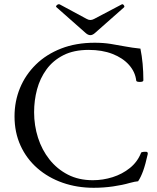

<svg xmlns="http://www.w3.org/2000/svg" viewBox="-20 -879 746 912"><path d="M425 13Q346 13 277.5 -11Q209 -35 157.5 -80Q106 -125 77.5 -187.5Q49 -250 49 -326Q49 -398 75 -461Q101 -524 150.5 -572.5Q200 -621 270.5 -648.5Q341 -676 430 -676Q471 -676 505.5 -670.5Q540 -665 574 -658.5Q608 -652 647 -648Q654 -614 657.5 -576Q661 -538 661 -498Q661 -492 652.5 -490.5Q644 -489 635.5 -490.5Q627 -492 627 -497Q622 -538 592.5 -571Q563 -604 514 -623Q465 -642 401 -642Q331 -642 281.5 -617Q232 -592 201 -549.5Q170 -507 156 -454.5Q142 -402 142 -346Q142 -283 160.5 -225Q179 -167 215 -121.5Q251 -76 302.5 -49.5Q354 -23 421 -23Q469 -23 515 -37.5Q561 -52 597 -81Q633 -110 650 -153Q651 -157 664 -158Q677 -159 680 -156Q682 -153 682 -148Q671 -98 660 -67.5Q649 -37 636 -18Q628 -17 619 -15.5Q610 -14 596 -10Q562 0 517 6.5Q472 13 425 13ZM409 -712Q398 -712 386 -723L249 -844Q243 -848 250 -854.5Q257 -861 264 -858L392 -789Q401 -784 409 -784Q418 -784 427 -789L558 -858Q563 -861 568 -854.5Q573 -848 569 -844L432 -723Q420 -712 409 -712Z"/></svg>

Font: Junicode SmExp
Style: Regular
Weight: 400
Width: 6
Designer: Peter S. Baker
Version: Version 2.205; ttfautohint (v1.8.4)